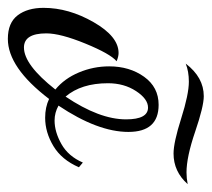

<svg xmlns="http://www.w3.org/2000/svg" viewBox="-55 -462 539 489"><g transform="rotate(90 214.5 -217.5)"><path d="M132 -421Q167 -467 215 -467Q241 -467 305.5 -445Q370 -423 409 -423Q424 -423 439 -426Q407 -390 361 -390Q333 -390 271.5 -409.5Q210 -429 178 -429Q152 -429 132 -421ZM270 -63Q243 -63 222 -73Q142 32 69 32Q28 32 9 7Q-10 -18 -10 -59Q-10 -123 26.5 -186.5Q63 -250 105 -250Q114 -250 126 -245Q107 -229 81 -165.5Q55 -102 55 -66Q55 -9 91 -9Q135 -9 198 -89Q170 -112 154.5 -149Q139 -186 139 -226Q139 -278 165.5 -315Q192 -352 237 -352Q306 -352 306 -275Q306 -197 239 -97Q257 -87 277 -87Q306 -87 337 -104.5Q368 -122 384 -159L396 -149Q377 -105 342 -84Q307 -63 270 -63ZM182 -223Q182 -155 216 -115Q274 -201 274 -269Q274 -325 244 -325Q222 -325 202 -294.5Q182 -264 182 -223Z"/></g></svg>

Font: Dancing Script
Style: Regular
Weight: 400
Designer: Pablo Impallari
Foundry: Pablo Impallari. www.impallari.com
Version: Version 1.002